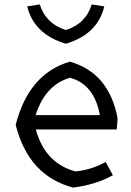

<svg xmlns="http://www.w3.org/2000/svg" viewBox="-20 -836 594 869"><path d="M278 -638Q134 -681 103 -807L160 -816Q187 -729 278 -700Q369 -729 395 -816L452 -807Q422 -681 278 -638ZM311 13Q109 -40 51 -271Q110 -502 296 -557Q473 -507 512 -302Q511 -272 508 -250H142Q184 -97 322 -60Q396 -68 458 -103L491 -43Q414 0 311 13ZM432 -315Q407 -454 297 -484Q186 -453 141 -315Z"/></svg>

Font: Swei Fan Sans CJK TC
Style: Regular
Weight: 400
Version: Version 2.130